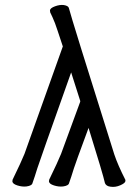

<svg xmlns="http://www.w3.org/2000/svg" viewBox="-20 -731 540 761"><path d="M331 -224Q277 -78 273 -64Q262 -28 254 -6Q252 5 230 8Q213 10 194 4Q175 -2 174 -12Q174 -15 175 -19Q210 -91 222 -121L298 -328V-331Q278 -394 262 -444Q133 -81 128 -64Q117 -28 109 -6Q107 5 85 8Q68 10 49 4Q30 -2 29 -12Q29 -15 30 -19Q65 -91 77 -121L229 -547Q203 -626 198 -639Q188 -664 179 -682Q178 -688 178 -690Q179 -699 198 -706Q217 -713 233 -711Q251 -708 253 -699Q262 -662 433 -119Q447 -77 477 -18V-13Q476 -5 456.5 3.5Q437 12 418 9Q401 7 396 -5Q389 -38 331 -224Z"/></svg>

Font: Moon Stars Kai HW
Style: Regular
Weight: 400
Designer: GuiWonder
Version: Version 1.101